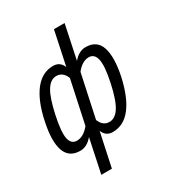

<svg xmlns="http://www.w3.org/2000/svg" viewBox="-222 -753 960 1050"><g transform="rotate(-30 258.5 -227.5)"><path d="M223.1 -362.8Q204.1 -409.2 163.1 -409.2Q127 -409.2 100.6 -367.2Q74.2 -325.2 53.2 -227.1Q32.2 -128.9 41 -87.4Q49.8 -45.9 85.9 -45.9Q127 -45.9 165 -91.8ZM151.9 -30.8Q117.2 11.2 74.2 11.2Q3.9 11.2 -17.6 -50.3Q-39.1 -111.8 -14.2 -227.1Q9.8 -341.8 57.9 -403.8Q106 -465.8 175.8 -465.8Q219.2 -465.8 235.8 -423.8L280.8 -637.2H348.1L303.2 -423.8Q337.9 -465.8 380.9 -465.8Q451.2 -465.8 472.2 -403.8Q493.2 -341.8 469.2 -227.1Q443.8 -111.8 396.5 -50.3Q349.1 11.2 278.8 11.2Q235.8 11.2 219.2 -30.8L173.8 182.1H106.9ZM231.9 -91.8Q250 -45.9 291 -45.9Q327.1 -45.9 354 -87.4Q380.9 -128.9 401.9 -227.1Q422.9 -325.2 413.3 -367.2Q403.8 -409.2 368.2 -409.2Q327.1 -409.2 290 -362.8Z"/></g></svg>

Font: Anonymous Pro
Style: Italic
Weight: 400
Italic angle: -12°
Monospace: yes
Designer: Mark Simonson
Version: Version 1.003